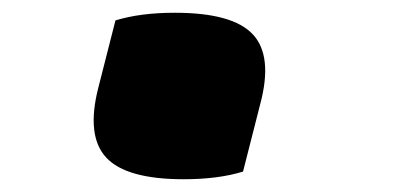

<svg xmlns="http://www.w3.org/2000/svg" viewBox="-20 -271 640 301"><path d="M361 -2Q322 10 268 10Q178 10 146.5 -24Q115 -58 134 -133L161 -239Q200 -251 254 -251Q345 -251 376.5 -217Q408 -183 388 -108Z"/></svg>

Font: Recursive Mn Csl St XBk
Style: Italic
Weight: 1000
Italic angle: -15°
Monospace: yes
Version: Version 1.079;hotconv 1.0.112;makeotfexe 2.5.65598; ttfautoh